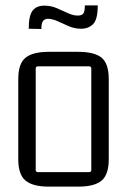

<svg xmlns="http://www.w3.org/2000/svg" viewBox="-20 -689 473 715"><path d="M311 -442H122Q113 -442 113 -434V-56Q113 -48 122 -48H311Q320 -48 320 -56V-434Q320 -442 311 -442ZM48 -96V-394Q48 -452 75 -474Q102 -496 162 -496H271Q332 -496 358.5 -474Q385 -452 385 -394V-96Q385 -39 358.5 -16.5Q332 6 271 6H162Q102 6 75 -16.5Q48 -39 48 -96ZM134 -581 87 -582Q87 -631 101.5 -649.5Q116 -668 145 -668Q169 -668 190.5 -659Q212 -650 232 -640.5Q252 -631 269 -631Q285 -631 290.5 -639Q296 -647 296 -669H344Q344 -617 327 -599.5Q310 -582 282 -582Q258 -582 236 -591.5Q214 -601 194.5 -610Q175 -619 158 -619Q147 -619 140.5 -611Q134 -603 134 -581Z"/></svg>

Font: Gemunu Libre ExtraLight Light
Style: Regular
Weight: 300
Version: Version 1.100